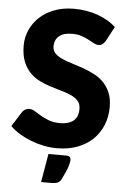

<svg xmlns="http://www.w3.org/2000/svg" viewBox="-61 -780 676 1018"><g transform="rotate(5 277.0 -271.0)"><path d="M473 -580.5Q465.5 -568.5 457.2 -562.5Q449 -556.5 436 -556.5Q424.5 -556.5 411.2 -563.8Q398 -571 381.2 -580Q364.5 -589 343 -596.2Q321.5 -603.5 294 -603.5Q246.5 -603.5 223.2 -583.2Q200 -563 200 -528.5Q200 -506.5 214 -492Q228 -477.5 250.8 -467Q273.5 -456.5 302.8 -447.8Q332 -439 362.5 -428.2Q393 -417.5 422.2 -403Q451.5 -388.5 474.2 -366Q497 -343.5 511 -311.2Q525 -279 525 -233.5Q525 -183 507.5 -139Q490 -95 456.8 -62.2Q423.5 -29.5 374.8 -10.8Q326 8 264 8Q230 8 194.8 1Q159.5 -6 126.5 -18.8Q93.5 -31.5 64.5 -49Q35.5 -66.5 14 -88L64 -167Q70 -175.5 79.8 -181.2Q89.5 -187 101 -187Q116 -187 131.2 -177.5Q146.5 -168 165.8 -156.5Q185 -145 210 -135.5Q235 -126 269 -126Q315 -126 340.5 -146.2Q366 -166.5 366 -210.5Q366 -236 352 -252Q338 -268 315.2 -278.5Q292.5 -289 263.5 -297Q234.5 -305 204 -314.8Q173.5 -324.5 144.5 -338.8Q115.5 -353 92.8 -376.2Q70 -399.5 56 -434.2Q42 -469 42 -520Q42 -561 58.5 -600Q75 -639 107 -669.5Q139 -700 185.5 -718.2Q232 -736.5 292 -736.5Q325.5 -736.5 357.2 -731.2Q389 -726 417.5 -715.8Q446 -705.5 470.8 -691.2Q495.5 -677 515 -659ZM318 42.5Q326 42.5 331 44.5Q336 46.5 338.2 49.8Q340.5 53 341.2 56.5Q342 60 342 63Q342 67.5 341 75Q340 82.5 336.2 95Q332.5 107.5 325 125.2Q317.5 143 305 168Q296.5 184.5 284 189.2Q271.5 194 252 194H197L223 42.5Z"/></g></svg>

Font: Lato 2
Style: Regular
Weight: 900
Designer: Lukasz Dziedzic with Adam Twardoch and Botio Nikoltchev
Foundry: tyPoland Lukasz Dziedzic
Version: Version 2.015; 2015-08-06; http://www.latofonts.com/